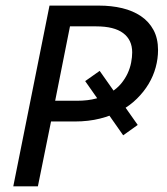

<svg xmlns="http://www.w3.org/2000/svg" viewBox="-20 -658 590 678"><path d="M160.2 -229 113.8 0H26.9L154.8 -638.2H330.1Q373.5 -638.2 411.4 -629.2Q449.2 -620.1 477.5 -601.1Q505.9 -582 522 -552.2Q538.1 -522.5 538.1 -481Q538.1 -450.7 529.8 -420.2Q521.5 -389.6 504.9 -361.8Q488.3 -334 463.6 -309.6Q439 -285.2 406.5 -267.3Q374 -249.5 333.3 -239.3Q292.5 -229 244.1 -229ZM446.8 -473.1Q446.8 -517.1 415 -541Q383.3 -564.9 319.8 -564.9H227.1L174.8 -302.2H252Q290.5 -302.2 320.1 -310.3Q349.6 -318.4 371.3 -331.8Q393.1 -345.2 407.5 -362.5Q421.9 -379.9 430.7 -398.9Q439.5 -418 443.1 -437.3Q446.8 -456.5 446.8 -473.1ZM280.8 -371.6 332 -407.7 466.3 -216.8 415 -180.2Z"/></svg>

Font: Code New Roman
Style: Italic
Weight: 400
Italic angle: -11°
Monospace: yes
Designer: Sam Radian
Foundry: Code New Roman
Version: Version 1.508 October 19, 2014